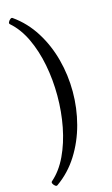

<svg xmlns="http://www.w3.org/2000/svg" viewBox="-149 -865 647 1110"><g transform="rotate(-15 175.0 -309.5)"><path d="M50 -810Q125 -757 175 -677.5Q225 -598 250 -503.5Q275 -409 275 -310Q275 -211 250 -116.5Q225 -22 175 57.5Q125 137 50 190Q44 195 36 189Q28 183 23.5 174Q19 165 25 160Q78 114 113 40Q148 -34 165.5 -124Q183 -214 183 -310Q183 -406 165.5 -496Q148 -586 113 -660Q78 -734 25 -780Q19 -785 23.5 -794Q28 -803 36 -809Q44 -815 50 -810Z"/></g></svg>

Font: Anvers
Style: Regular
Weight: 400
Designer: Ishtar van Looy
Version: Version 1.000